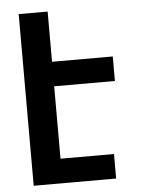

<svg xmlns="http://www.w3.org/2000/svg" viewBox="-53 -777 605 819"><g transform="rotate(-5 250.0 -367.5)"><path d="M58 0V-735H182V-520H442V-415H182V-105H411V0Z"/></g></svg>

Font: Iosevka Extrabold
Style: Regular
Weight: 800
Monospace: yes
Designer: Belleve Invis
Foundry: Belleve Invis
Version: Version 32.5.0; ttfautohint (v1.8.4)